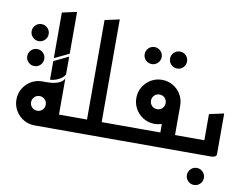

<svg xmlns="http://www.w3.org/2000/svg" viewBox="-100 -941 1639 1289"><g transform="rotate(10 720.0 -296.0)"><path d="M104 -562Q80 -562 63 -579Q46 -596 46 -620Q46 -644 63 -661Q80 -678 104 -678Q128 -678 145 -661Q162 -644 162 -620Q162 -596 145 -579Q128 -562 104 -562ZM104 -392Q80 -392 63 -409Q46 -426 46 -450Q46 -474 63 -491Q80 -508 104 -508Q128 -508 145 -491Q162 -474 162 -450Q162 -426 145 -409Q128 -392 104 -392Z M173 0 238 -100H435V0ZM280 0V-200H324V0ZM224 -320V-447L324 -495V-374Q315 -357 298.5 -345.5Q282 -334 262.5 -327.5Q243 -321 224 -320ZM224 -467V-778L324 -800V-515ZM324 -150 175 -300Q188 -300 209 -300Q230 -300 252.5 -303.5Q275 -307 294.5 -317Q314 -327 324 -346ZM175 0Q134 0 100 -20Q66 -40 45.5 -74.5Q25 -109 25 -150Q25 -192 45.5 -226Q66 -260 100 -280Q134 -300 175 -300Q216 -300 250 -280Q284 -260 304 -226Q324 -192 324 -150Q324 -109 304 -74.5Q284 -40 250 -20Q216 0 175 0ZM175 -100Q196 -100 210.5 -114.5Q225 -129 225 -150Q225 -171 210.5 -185.5Q196 -200 175 -200Q154 -200 139.5 -185.5Q125 -171 125 -150Q125 -129 139.5 -114.5Q154 -100 175 -100Z M515 0V-100H735V0ZM395 0V-100H515V-778L615 -800V-23Q615 -11 605 -6Q595 -1 585 -0.5Q575 0 575 0Z M1051 -542Q1027 -542 1010 -559Q993 -576 993 -600Q993 -624 1010 -641Q1027 -658 1051 -658Q1075 -658 1092 -641Q1109 -624 1109 -600Q1109 -576 1092 -559Q1075 -542 1051 -542ZM878 -542Q854 -542 837 -559Q820 -576 820 -600Q820 -624 837 -641Q854 -658 878 -658Q902 -658 919 -641Q936 -624 936 -600Q936 -576 919 -559Q902 -542 878 -542Z M1055 0V-100H1235V0ZM695 0V-100H1015V-228L1115 -300V-23Q1115 -11 1105 -6Q1095 -1 1085 -0.5Q1075 0 1075 0ZM966 -150Q925 -150 891 -170Q857 -190 836.5 -224.5Q816 -259 816 -300Q816 -342 836.5 -376Q857 -410 891 -430Q925 -450 966 -450Q1007 -450 1041 -430Q1075 -410 1095 -376Q1115 -342 1115 -300Q1115 -259 1095 -224.5Q1075 -190 1041 -170Q1007 -150 966 -150ZM966 -250Q987 -250 1001.5 -264.5Q1016 -279 1016 -300Q1016 -321 1001.5 -335.5Q987 -350 966 -350Q945 -350 930.5 -335.5Q916 -321 916 -300Q916 -279 930.5 -264.5Q945 -250 966 -250Z M1298 208Q1274 208 1257 191Q1240 174 1240 150Q1240 126 1257 109Q1274 92 1298 92Q1322 92 1339 109Q1356 126 1356 150Q1356 174 1339 191Q1322 208 1298 208Z M1195 0V-100H1315V-278L1415 -300V-23Q1415 -11 1405 -6Q1395 -1 1385 -0.5Q1375 0 1375 0Z"/></g></svg>

Font: Reem Kufi Fun
Style: Regular
Weight: 400
Designer: Khaled Hosny
Version: Version 1.005